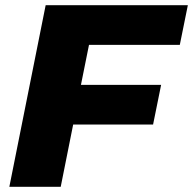

<svg xmlns="http://www.w3.org/2000/svg" viewBox="-20 -720 744 740"><path d="M673 -547H323L292 -393H601L570 -240H262L214 0H16L156 -700H704Z"/></svg>

Font: My Font
Style: Italic
Weight: 500
Designer: Julieta Ulanovsky
Foundry: Julieta Ulanovsky
Version: ""